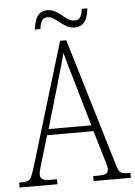

<svg xmlns="http://www.w3.org/2000/svg" viewBox="-61 -916 676 961"><g transform="rotate(-5 277.5 -436.0)"><path d="M-2 0V-25H15Q33 -25 43.5 -30Q54 -35 61 -51Q68 -67 78 -99L264 -714H295L490 -65Q498 -39 508 -32Q518 -25 546 -25H557V0H370V-25H394Q426 -25 436 -32Q446 -39 446 -55Q446 -66 439.5 -87Q433 -108 428 -125L391 -249H158L124 -135Q119 -118 111.5 -93Q104 -68 104 -55Q104 -40 115 -32.5Q126 -25 159 -25H188V0ZM168 -279H383L321 -492Q306 -543 294 -584.5Q282 -626 275 -653Q270 -627 257.5 -586.5Q245 -546 234 -505ZM343 -774Q322 -774 304.5 -783.5Q287 -793 271.5 -805.5Q256 -818 241.5 -827.5Q227 -837 212 -837Q189 -837 181 -820Q173 -803 171 -781H143Q145 -802 151.5 -823Q158 -844 172.5 -858Q187 -872 214 -872Q235 -872 252 -862.5Q269 -853 284 -840.5Q299 -828 313.5 -818.5Q328 -809 345 -809Q368 -809 376 -825.5Q384 -842 386 -864H414Q412 -842 405.5 -821.5Q399 -801 384 -787.5Q369 -774 343 -774Z"/></g></svg>

Font: Noto Serif Sinhala Condensed ExtraLight
Style: Regular
Weight: 200
Width: 3
Designer: Jelle Bosma - Monotype Design Team
Foundry: Monotype Imaging Inc.
Version: Version 2.007; ttfautohint (v1.8.4.7-5d5b)